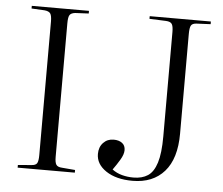

<svg xmlns="http://www.w3.org/2000/svg" viewBox="-52 -789 1002 863"><g transform="rotate(5 448.5 -358.0)"><path d="M57 0V-12L118 -17Q137 -18 143 -28Q149 -38 149 -65V-667Q149 -693 142.5 -703Q136 -713 116 -715L57 -718V-730H315V-718L254 -715Q236 -713 229.5 -703.5Q223 -694 223 -665V-63Q223 -38 229.5 -28Q236 -18 256 -17L315 -12V0ZM576 14Q502 14 456.5 -16.5Q411 -47 411 -93Q411 -124 429.5 -143.5Q448 -163 476 -163Q500 -163 514.5 -152Q529 -141 529 -120Q529 -101 514 -76Q499 -51 483 -29Q503 -14 527.5 -7.5Q552 -1 579 -1Q618 -1 644 -18Q670 -35 683.5 -78Q697 -121 697 -197V-668Q697 -694 690.5 -704Q684 -714 664 -715L589 -718V-730H865V-718L801 -715Q783 -714 777 -704Q771 -694 771 -665V-216Q771 -103 719.5 -44.5Q668 14 576 14Z"/></g></svg>

Font: Literata 72pt Light
Style: Regular
Weight: 300
Designer: Latin by Veronika Burian and Jose Scaglione. Greek by Irene Vlachou. Cyrillic by Vera Evstafieva.
Foundry: TypeTogether
Version: Version 3.002